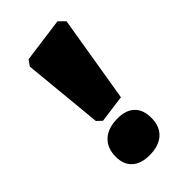

<svg xmlns="http://www.w3.org/2000/svg" viewBox="-172 -567 629 629"><g transform="rotate(-45 142.5 -253.0)"><path d="M84 -195 57 -474 71 -494 226 -515 247 -494 197 -192 101 -179ZM47 -66Q47 -106 71.5 -128.5Q96 -151 140 -151Q179 -151 199.5 -131Q220 -111 220 -74Q220 -34 196 -12.5Q172 9 129 9Q90 9 68.5 -10.5Q47 -30 47 -66Z"/></g></svg>

Font: Alegreya SC Black
Style: Regular
Weight: 900
Designer: Juan Pablo del Peral
Foundry: Huerta Tipografica
Version: Version 2.007; ttfautohint (v1.6)